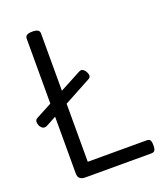

<svg xmlns="http://www.w3.org/2000/svg" viewBox="-160 -1000 946 1106"><g transform="rotate(-20 313.5 -447.0)"><path d="M170 0Q126 0 126 -40V-867Q126 -881 137 -887.5Q148 -894 170 -894Q192 -894 203 -887.5Q214 -881 214 -867V-80H575Q590 -80 596 -71.5Q602 -63 602 -40Q602 -18 596 -9Q590 0 575 0ZM66 -356Q53 -349 42 -352Q31 -355 21 -371Q15 -383 15 -396.5Q15 -410 29 -417L341 -583Q355 -591 364 -588Q373 -585 382 -574Q404 -538 381 -526Z"/></g></svg>

Font: Playwrite HR Lijeva
Style: Regular
Weight: 400
Designer: Veronika Burian, José Scaglione
Foundry: TypeTogether
Version: Version 1.002